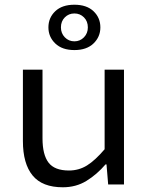

<svg xmlns="http://www.w3.org/2000/svg" viewBox="-20 -781 640 813"><path d="M246 12Q159 12 118 -38Q77 -88 77 -184V-486H160V-195Q160 -126 185.5 -92.5Q211 -59 272 -59Q314 -59 348.5 -80.5Q383 -102 423 -149V-486H505V0H438L431 -85H427Q390 -42 346 -15Q302 12 246 12ZM295 -569Q243 -569 214 -597Q185 -625 185 -665Q185 -706 214 -733.5Q243 -761 295 -761Q347 -761 376 -733.5Q405 -706 405 -665Q405 -625 376 -597Q347 -569 295 -569ZM295 -606Q319 -606 335.5 -623Q352 -640 352 -665Q352 -691 335.5 -707.5Q319 -724 295 -724Q271 -724 254.5 -707.5Q238 -691 238 -665Q238 -640 254.5 -623Q271 -606 295 -606Z"/></svg>

Font: SauceCodePro NFM
Style: Regular
Weight: 400
Monospace: yes
Designer: Paul D. Hunt, Teo Tuominen
Foundry: Adobe
Version: Version 2.042;hotconv 1.1.0;makeotfexe 2.6.0;Nerd Fonts 3.3.